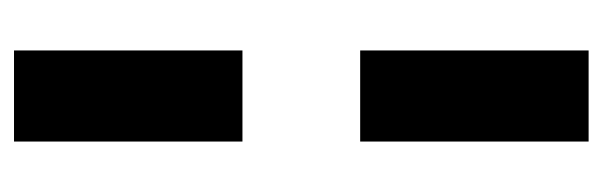

<svg xmlns="http://www.w3.org/2000/svg" viewBox="-313 -447 860 274"><g transform="rotate(90 117.0 -310.0)"><path d="M52 -394V-720H182V-394ZM52 100V-226H182V100Z"/></g></svg>

Font: HostGroteskBold
Style: Bold
Weight: 700
Designer: Doukan Karapınar based on Poppins by Indian Type Foundry, Jonny Pinhorn
Foundry: Element Type
Version: Version 1.001; ttfautohint (v1.8.4.7-5d5b)